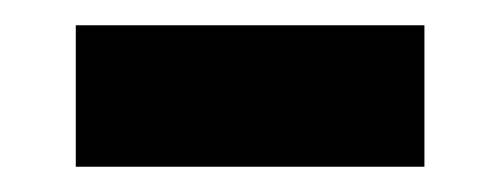

<svg xmlns="http://www.w3.org/2000/svg" viewBox="-20 -384 396 152"><path d="M316 -252V-364H40V-252Z"/></svg>

Font: Repo Bold
Style: Bold
Weight: 700
Designer: Stefan Peev
Foundry: Context Ltd
Version: Version 1.502